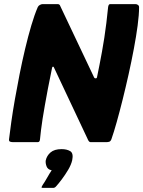

<svg xmlns="http://www.w3.org/2000/svg" viewBox="-20 -693 698 936"><path d="M439 -315Q441 -311 446.5 -311Q452 -311 453 -317Q459 -346 465 -376.5Q471 -407 477 -440Q483 -473 488.5 -508.5Q494 -544 498.5 -581Q503 -618 507 -658Q509 -673 517 -673H640Q647 -673 652.5 -669Q658 -665 658 -658Q658 -621 651 -568.5Q644 -516 632.5 -455Q621 -394 607 -331Q593 -268 578 -208Q563 -148 549 -98Q535 -48 523 -14Q519 -4 512.5 -2Q506 0 498 0H421Q413 0 406 -18L243 -364Q242 -368 238.5 -368Q235 -368 234 -363Q222 -306 213.5 -260.5Q205 -215 198.5 -178.5Q192 -142 187.5 -113Q183 -84 180 -59.5Q177 -35 175 -14Q174 0 164 0H44Q37 0 30 -2Q23 -4 24 -14Q28 -48 35 -98Q42 -148 52.5 -208Q63 -268 75.5 -331Q88 -394 102.5 -455Q117 -516 132.5 -568.5Q148 -621 164 -658Q167 -665 174.5 -669Q182 -673 188 -673H261Q271 -673 274 -663ZM332 88Q327 110 312.5 134.5Q298 159 281.5 181Q265 203 253 216Q247 223 239 223Q226 223 214 223Q202 223 190 223Q182 223 182.5 220Q183 217 189 207Q197 196 210 173Q223 150 232 137Q213 134 207 118Q201 102 203 89Q208 66 226.5 50Q245 34 280 34Q306 34 322.5 44Q339 54 332 88Z"/></svg>

Font: Glory Thin ExtraBold
Style: Italic
Weight: 800
Italic angle: -12°
Version: Version 1.011